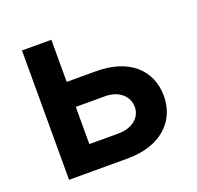

<svg xmlns="http://www.w3.org/2000/svg" viewBox="-101 -653 780 761"><g transform="rotate(-20 288.5 -272.5)"><path d="M66.1 0H313.9C452.8 0 532.7 -76.7 533 -183.9C532.7 -294 452.8 -367.9 313.9 -367.9H190V-545.5H66.1ZM190 -105.5V-262.4H313.9C369.7 -262.4 409.8 -229.4 409.8 -182.2C409.8 -137.1 369.7 -105.5 313.9 -105.5Z"/></g></svg>

Font: Margiela Sans Semi Bold
Style: Regular
Weight: 600
Designer: Stefan Endress, Andreas Faust
Version: Version 1.100;FEAKit 1.0